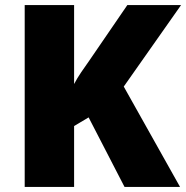

<svg xmlns="http://www.w3.org/2000/svg" viewBox="-20 -734 731 754"><path d="M687 0H469L328 -273L271 -239V0H77V-714H271V-404Q283 -427 299 -450.5Q315 -474 330 -495L480 -714H691L466 -394Z"/></svg>

Font: Noto Sans Khmer UI Black
Style: Regular
Weight: 900
Designer: Danh Hong and the Monotype Design Team
Foundry: Monotype Imaging Inc.
Version: Version 2.002; ttfautohint (v1.8.4.7-5d5b)